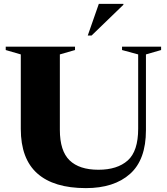

<svg xmlns="http://www.w3.org/2000/svg" viewBox="-20 -955 859 988"><path d="M691 -293V-675L608 -697.5V-715H809V-697.5L731 -675V-285Q731 -133 649 -60Q567 13 422 13Q257 13 172 -62.5Q87 -138 87 -291.5V-675L9.5 -697.5V-715H366V-697.5L288 -675V-287Q288 -178.5 338 -130Q388 -81.5 486.5 -81.5Q583.5 -81.5 637.2 -129.2Q691 -177 691 -293ZM431.5 -772 488.5 -935H615V-930.5L451 -772Z"/></svg>

Font: Newsreader Display
Style: Bold
Weight: 700
Designer: Hugues Gentile
Foundry: Production Type
Version: Version 1.001